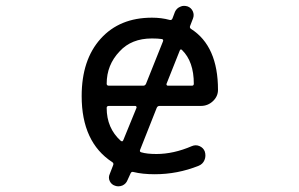

<svg xmlns="http://www.w3.org/2000/svg" viewBox="-20 -618 1040 667"><path d="M534.2 -250Q527.3 -250 524.4 -243.2L466.8 -97.7Q463.9 -90.8 470.7 -88.9Q490.2 -83 523.4 -83Q583 -83 646.5 -110.4Q660.2 -116.2 673.3 -110.4Q686.5 -104.5 691.4 -91.8Q696.3 -76.2 690.4 -62Q684.6 -47.9 669.9 -42Q596.7 -12.7 517.6 -12.7Q474.6 -12.7 443.4 -20.5Q436.5 -22.5 433.6 -15.6L422.9 7.8Q418 20.5 405.3 26.4Q398.4 29.3 390.6 29.3Q385.7 29.3 379.9 27.3Q367.2 23.4 361.3 11.2Q355.5 -1 361.3 -13.7L373 -43.9Q376 -50.8 370.1 -54.7Q263.7 -124 263.7 -284.2Q263.7 -410.2 329.6 -483.4Q395.5 -556.6 507.8 -556.6Q541 -556.6 569.3 -548.8Q576.2 -546.9 579.1 -553.7L587.9 -577.1Q593.8 -589.8 606.4 -594.7Q612.3 -597.7 619.1 -597.7Q625 -597.7 631.8 -595.7Q644.5 -590.8 649.9 -578.6Q655.3 -566.4 650.4 -553.7L640.6 -528.3Q637.7 -521.5 643.6 -517.6Q737.3 -458 737.3 -305.7Q737.3 -283.2 719.7 -266.6Q702.1 -250 677.7 -250ZM454.1 -243.2Q455.1 -246.1 453.6 -248Q452.1 -250 450.2 -250H358.4Q350.6 -250 350.6 -243.2Q350.6 -172.9 399.4 -128.9Q402.3 -127 404.3 -127Q406.2 -127 408.2 -130.9ZM612.3 -444.3Q607.4 -449.2 604.5 -442.4L558.6 -327.1Q557.6 -324.2 559.1 -322.3Q560.5 -320.3 563.5 -320.3H646.5Q653.3 -320.3 653.3 -327.1Q653.3 -404.3 612.3 -444.3ZM545.9 -473.6Q546.9 -475.6 546.9 -477.5Q546.9 -481.4 542 -482.4Q528.3 -484.4 507.8 -484.4Q436.5 -484.4 395.5 -439.5Q350.6 -392.6 350.6 -327.1Q350.6 -320.3 358.4 -320.3H477.5Q484.4 -320.3 487.3 -327.1Z"/></svg>

Font: Rounded Mgen+ 1m regular
Style: Regular
Weight: 400
Designer: [Source Han Sans]
Ryoko NISHIZUKA  (kana & ideographs); Paul D. Hunt (Latin, Greek & Cyrillic); Wenlong ZHANG  (bopomofo
Version: Version 1.059.20150602